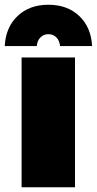

<svg xmlns="http://www.w3.org/2000/svg" viewBox="-36 -789 408 809"><path d="M119 -595H-16Q-12 -674 38 -721.5Q88 -769 168 -769Q248 -769 298 -721.5Q348 -674 352 -595H217Q215 -618 201.5 -631.5Q188 -645 168 -645Q148 -645 134.5 -631.5Q121 -618 119 -595ZM55 -547H280V0H55Z"/></svg>

Font: MontserratBlack
Style: Regular
Weight: 900
Designer: Julieta Ulanovsky
Foundry: Julieta Ulanovsky
Version: Version 4.000